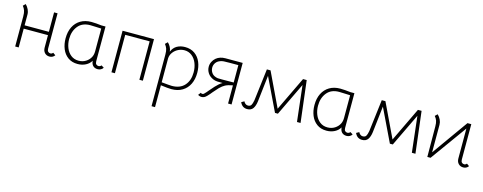

<svg xmlns="http://www.w3.org/2000/svg" viewBox="-29 -1241 5617 2231"><g transform="rotate(15 2779.0 -125.0)"><path d="M504 -28Q521 -28 534 -44L565 -22Q542 10 503 10Q467 10 444.5 -13.5Q422 -37 422 -77V-226H130V0H88V-362Q88 -406 79 -431.5Q70 -457 51 -481L79 -508Q102 -485 116 -455.5Q130 -426 130 -395V-266H422V-500H464V-76Q464 -52 475 -40Q486 -28 504 -28Z M1146 -28Q1136 -11 1118.5 -2Q1101 7 1082 7Q1046 7 1025 -13.5Q1004 -34 1001 -74Q980 -36 937 -13.5Q894 9 840 9Q771 9 723.5 -25.5Q676 -60 652.5 -117.5Q629 -175 629 -245Q629 -323 658 -381.5Q687 -440 741.5 -472.5Q796 -505 871 -505Q894 -505 929.5 -502.5Q965 -500 992 -496H1042V-78Q1042 -54 1053 -42.5Q1064 -31 1082 -31Q1091 -31 1100.5 -36Q1110 -41 1114 -48ZM1000 -460Q984 -459 928 -463L867 -465Q772 -465 721.5 -403Q671 -341 671 -247Q671 -191 690.5 -141.5Q710 -92 748.5 -61.5Q787 -31 841 -31Q890 -31 928 -55Q966 -79 985 -117Q1000 -147 1000 -186Z M1624 0H1582V-462H1288V0H1246V-500H1624Z M2211 -251Q2211 -174 2182.5 -115.5Q2154 -57 2099.5 -24Q2045 9 1969 9Q1929 9 1840 -3V260H1798V-361Q1798 -405 1789 -430.5Q1780 -456 1761 -480L1789 -507Q1810 -487 1823.5 -461Q1837 -435 1839 -407Q1860 -458 1901.5 -481.5Q1943 -505 1998 -505Q2067 -505 2115 -471Q2163 -437 2187 -379.5Q2211 -322 2211 -251ZM2169 -245Q2169 -305 2149 -355.5Q2129 -406 2090.5 -436.5Q2052 -467 2001 -467Q1962 -467 1926.5 -449.5Q1891 -432 1867 -400.5Q1843 -369 1840 -329V-39Q1940 -29 1964 -29Q2063 -29 2116 -88.5Q2169 -148 2169 -245Z M2287 -8 2311 -39Q2316 -31 2332 -31Q2341 -31 2349.5 -38.5Q2358 -46 2374 -64L2395 -89Q2453 -158 2486 -186Q2510 -206 2526 -214Q2488 -213 2461 -215Q2434 -217 2412 -226Q2367 -245 2344 -280Q2321 -315 2321 -356Q2321 -387 2335 -415.5Q2349 -444 2373 -464Q2417 -500 2484 -500H2691V0H2649V-219Q2591 -208 2560.5 -192Q2530 -176 2498 -144Q2481 -127 2441 -80Q2421 -54 2394 -26Q2378 -9 2362.5 -1.5Q2347 6 2330 6Q2319 6 2306.5 2Q2294 -2 2287 -8ZM2509 -252 2649 -253V-462H2548Q2495 -462 2475 -460.5Q2455 -459 2437 -453Q2400 -441 2381.5 -414.5Q2363 -388 2363 -357Q2363 -325 2380.5 -297.5Q2398 -270 2433 -259Q2447 -254 2460 -253Q2473 -252 2509 -252Z M2792 -55 2826 -74Q2833 -58 2846.5 -47.5Q2860 -37 2876 -37Q2904 -37 2915.5 -54.5Q2927 -72 2935 -115L2982 -500H3026L3221 -91L3417 -500H3461L3521 0H3478L3429 -432L3239 -36H3204L3014 -431L2978 -116Q2971 -59 2948.5 -27Q2926 5 2879 5Q2850 5 2828.5 -9Q2807 -23 2792 -55Z M4140 -28Q4130 -11 4112.5 -2Q4095 7 4076 7Q4040 7 4019 -13.5Q3998 -34 3995 -74Q3974 -36 3931 -13.5Q3888 9 3834 9Q3765 9 3717.5 -25.5Q3670 -60 3646.5 -117.5Q3623 -175 3623 -245Q3623 -323 3652 -381.5Q3681 -440 3735.5 -472.5Q3790 -505 3865 -505Q3888 -505 3923.5 -502.5Q3959 -500 3986 -496H4036V-78Q4036 -54 4047 -42.5Q4058 -31 4076 -31Q4085 -31 4094.5 -36Q4104 -41 4108 -48ZM3994 -460Q3978 -459 3922 -463L3861 -465Q3766 -465 3715.5 -403Q3665 -341 3665 -247Q3665 -191 3684.5 -141.5Q3704 -92 3742.5 -61.5Q3781 -31 3835 -31Q3884 -31 3922 -55Q3960 -79 3979 -117Q3994 -147 3994 -186Z M4174 -55 4208 -74Q4215 -58 4228.5 -47.5Q4242 -37 4258 -37Q4286 -37 4297.5 -54.5Q4309 -72 4317 -115L4364 -500H4408L4603 -91L4799 -500H4843L4903 0H4860L4811 -432L4621 -36H4586L4396 -431L4360 -116Q4353 -59 4330.5 -27Q4308 5 4261 5Q4232 5 4210.5 -9Q4189 -23 4174 -55Z M5395 -500H5441V-76Q5441 -52 5452 -40Q5463 -28 5481 -28Q5498 -28 5511 -44L5542 -22Q5519 10 5480 10Q5444 10 5421.5 -13.5Q5399 -37 5399 -77V-436L5085 0H5046L5044 -364Q5044 -408 5035 -434Q5026 -460 5006 -483L5034 -510Q5058 -487 5072 -457.5Q5086 -428 5086 -397V-66Z"/></g></svg>

Font: Bellota Light
Style: Regular
Weight: 300
Designer: Kemie Guaida
Foundry: Kemie Guaida
Version: Version 4.001